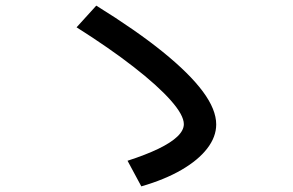

<svg xmlns="http://www.w3.org/2000/svg" viewBox="-20 -705 1040 682"><path d="M433 -134Q498 -155 542.5 -176.5Q587 -198 610 -220Q633 -242 633 -264Q633 -296 586.5 -348.5Q540 -401 454.5 -467.5Q369 -534 252 -608L322 -685Q464 -597 558.5 -520.5Q653 -444 700.5 -380Q748 -316 748 -263Q748 -219 716 -177.5Q684 -136 624.5 -101.5Q565 -67 482 -43Z"/></svg>

Font: M PLUS 2 Medium
Style: Regular
Weight: 500
Designer: Coji Morishita
Foundry: UNDERFOREST DESIGN
Version: Version 1.001